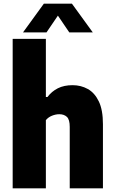

<svg xmlns="http://www.w3.org/2000/svg" viewBox="-20 -1018 622 1038"><path d="M48.5 0V-808H228V-493.5H236.5Q259.5 -524 292.8 -540.8Q326 -557.5 372.5 -557.5Q417.5 -557.5 454.8 -536.8Q492 -516 514.2 -469.8Q536.5 -423.5 536.5 -346.5V0H357V-332Q357 -371.5 341.8 -386Q326.5 -400.5 300.5 -400.5Q281.5 -400.5 261.2 -392.5Q241 -384.5 228 -368.5V0ZM104.5 -843 217 -998H369L481.5 -843H354.5L293 -933.5L231.5 -843Z"/></svg>

Font: Encode Sans SmCnd XBd
Style: Regular
Weight: 800
Width: 4
Designer: Multiple Designers
Foundry: Impallari Type
Version: Version 3.002; ttfautohint (v1.8.3) -l 8 -r 50 -G 200 -x 14 